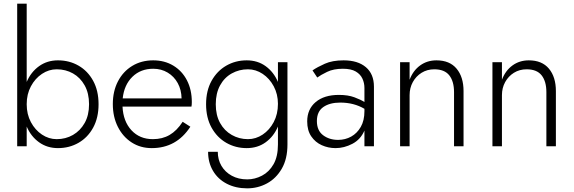

<svg xmlns="http://www.w3.org/2000/svg" viewBox="-20 -800 3139 1050"><path d="M519 -230Q519 -156 489.5 -102Q460 -48 409.5 -19Q359 10 297 10Q238 10 193.5 -22Q149 -54 126 -108V0H74V-780H126V-352Q149 -406 193.5 -438Q238 -470 297 -470Q359 -470 409.5 -441Q460 -412 489.5 -358Q519 -304 519 -230ZM467 -230Q467 -290 443 -333Q419 -376 379 -398.5Q339 -421 290 -421Q247 -421 209.5 -396Q172 -371 149 -328Q126 -285 126 -230Q126 -175 149 -132Q172 -89 209.5 -64Q247 -39 290 -39Q339 -39 379 -62Q419 -85 443 -127.5Q467 -170 467 -230Z M810 10Q748 10 700 -21Q652 -52 624.5 -106.5Q597 -161 597 -231Q597 -301 625 -355Q653 -409 703 -439.5Q753 -470 818 -470Q880 -470 928 -441Q976 -412 1002.5 -360.5Q1029 -309 1029 -242Q1029 -226 1027 -217H650Q654 -136 699 -87.5Q744 -39 816 -39Q868 -39 907.5 -62Q947 -85 979 -134L1021 -107Q945 10 810 10ZM818 -424Q749 -424 704 -380Q659 -336 651 -262H973Q972 -309 952 -345.5Q932 -382 897 -403Q862 -424 818 -424Z M1118 30H1171Q1171 73 1191 107Q1211 141 1247.5 161Q1284 181 1332 181Q1374 181 1413 160.5Q1452 140 1476 98Q1500 56 1500 -10V-108Q1477 -54 1433 -22Q1389 10 1329 10Q1268 10 1217.5 -19Q1167 -48 1137 -102Q1107 -156 1107 -230Q1107 -304 1137 -358Q1167 -412 1217.5 -441Q1268 -470 1329 -470Q1389 -470 1433 -438Q1477 -406 1500 -352V-460H1552V-10Q1552 69 1521 122.5Q1490 176 1440 203Q1390 230 1332 230Q1269 230 1220.5 205Q1172 180 1145 134.5Q1118 89 1118 30ZM1160 -230Q1160 -170 1183.5 -127.5Q1207 -85 1247.5 -62Q1288 -39 1336 -39Q1379 -39 1416.5 -64Q1454 -89 1477 -132.5Q1500 -176 1500 -232Q1500 -285 1477 -328Q1454 -371 1416.5 -396Q1379 -421 1336 -421Q1288 -421 1247.5 -398.5Q1207 -376 1183.5 -333Q1160 -290 1160 -230Z M1715 -376 1689 -415Q1715 -433 1756.5 -451.5Q1798 -470 1859 -470Q1937 -470 1981 -432.5Q2025 -395 2025 -326V0H1973V-86Q1952 -37 1907 -13.5Q1862 10 1815 10Q1775 10 1739.5 -6Q1704 -22 1682 -54.5Q1660 -87 1660 -136Q1660 -203 1706.5 -242Q1753 -281 1833 -281Q1883 -281 1918 -268Q1953 -255 1973 -242V-319Q1973 -346 1962 -370Q1951 -394 1925.5 -409Q1900 -424 1855 -424Q1804 -424 1769 -407Q1734 -390 1715 -376ZM1713 -138Q1713 -86 1747 -60.5Q1781 -35 1829 -35Q1868 -35 1900.5 -53Q1933 -71 1953 -106Q1973 -141 1973 -192V-205Q1915 -239 1841 -239Q1783 -239 1748 -214.5Q1713 -190 1713 -138Z M2463 -296Q2463 -355 2437 -388Q2411 -421 2355 -421Q2316 -421 2285.5 -402Q2255 -383 2237.5 -351Q2220 -319 2220 -280V0H2168V-460H2220V-364Q2239 -414 2277.5 -442Q2316 -470 2367 -470Q2439 -470 2477 -424.5Q2515 -379 2515 -302V0H2463Z M2968 -296Q2968 -355 2942 -388Q2916 -421 2860 -421Q2821 -421 2790.5 -402Q2760 -383 2742.5 -351Q2725 -319 2725 -280V0H2673V-460H2725V-364Q2744 -414 2782.5 -442Q2821 -470 2872 -470Q2944 -470 2982 -424.5Q3020 -379 3020 -302V0H2968Z"/></svg>

Font: Jost* Light
Style: Regular
Weight: 300
Version: Version 3.7